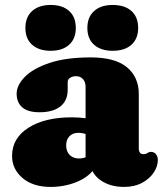

<svg xmlns="http://www.w3.org/2000/svg" viewBox="-20 -722 642 756"><path d="M337 -82.5V-95.5L317 -99V-380Q317 -399 306.8 -410.5Q296.5 -422 279 -422Q266 -422 256.2 -415.8Q246.5 -409.5 246.5 -399V-368Q246.5 -326 217.8 -303Q189 -280 135.5 -280Q90 -280 67.8 -299.2Q45.5 -318.5 45.5 -353Q45.5 -386 77.5 -419Q109.5 -452 174.5 -474Q239.5 -496 337.5 -496Q433 -496 479.8 -457.2Q526.5 -418.5 526.5 -351.5V-135Q526.5 -127.5 530.8 -121.2Q535 -115 545.5 -115Q551.5 -115 555 -116.5Q558.5 -118 561.5 -120Q564 -121.5 566.8 -122.8Q569.5 -124 573.5 -124Q587 -124 594.2 -114.8Q601.5 -105.5 601.5 -92Q601.5 -67 585.2 -42.5Q569 -18 539.2 -2Q509.5 14 468.5 14Q412.5 14 374.8 -13.2Q337 -40.5 337 -82.5ZM27.5 -108Q27.5 -178 92 -219Q156.5 -260 262.5 -260Q291.5 -260 314.2 -256.8Q337 -253.5 351 -247L330 -188.5Q320 -194 310 -196.5Q300 -199 288 -199Q266.5 -199 253.5 -185.5Q240.5 -172 240.5 -150Q240.5 -126 254.2 -112Q268 -98 291 -98Q307 -98 319.5 -103.8Q332 -109.5 338 -116L351 -57Q326.5 -23 279.5 -4.5Q232.5 14 179.5 14Q110 14 68.8 -21Q27.5 -56 27.5 -108ZM179.5 -522Q133.5 -522 106.8 -545.5Q80 -569 80 -612Q80 -655 106.8 -678.8Q133.5 -702.5 179.5 -702.5Q226 -702.5 252.2 -678.8Q278.5 -655 278.5 -612Q278.5 -569.5 252.2 -545.8Q226 -522 179.5 -522ZM423.5 -522Q377.5 -522 350.8 -545.5Q324 -569 324 -612Q324 -655 350.8 -678.8Q377.5 -702.5 423.5 -702.5Q471 -702.5 497.5 -678.8Q524 -655 524 -612Q524 -569.5 497.5 -545.8Q471 -522 423.5 -522Z"/></svg>

Font: Fraunces SuperSoft Wonky
Style: Regular
Weight: 900
Version: Version 1.000;[b76b70a41]